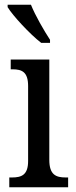

<svg xmlns="http://www.w3.org/2000/svg" viewBox="-20 -786 318 806"><path d="M153 -606H190V-619C165 -657 128 -721 110 -766H12V-756C33 -721 106 -642 153 -606ZM19 0H266V-41H256C215 -41 187 -52 187 -115V-536H25V-495H33C72 -495 98 -484 98 -425V-110C98 -51 70 -41 30 -41H19Z"/></svg>

Font: Noto Serif Myanmar Condensed
Style: Regular
Weight: 400
Width: 3
Designer: Ben Mitchell and the Monotype Design Team
Foundry: Monotype Imaging Inc.
Version: Version 2.106